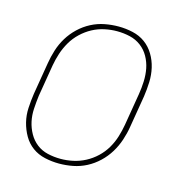

<svg xmlns="http://www.w3.org/2000/svg" viewBox="-85 -608 671 696"><g transform="rotate(15 250.0 -260.0)"><path d="M196 8Q169 8 142.5 2Q116 -4 95.5 -19Q75 -34 62 -56.5Q49 -79 42.5 -105Q36 -131 37.5 -158.5Q39 -186 43 -213L63 -333Q67 -358 75 -383.5Q83 -409 97 -432Q111 -455 131 -474Q151 -493 175 -505.5Q199 -518 225 -523Q251 -528 277 -528Q304 -528 330.5 -522Q357 -516 377.5 -501Q398 -486 411.5 -463.5Q425 -441 431 -415Q437 -389 436 -361.5Q435 -334 431 -307L411 -187Q407 -162 398.5 -136.5Q390 -111 376 -88Q362 -65 342 -46Q322 -27 298 -14.5Q274 -2 248 3Q222 8 196 8ZM197 -10Q220 -10 243.5 -15Q267 -20 289 -31.5Q311 -43 329.5 -60.5Q348 -78 360.5 -99.5Q373 -121 380 -144Q387 -167 391 -190L411 -310Q415 -334 416 -359Q417 -384 412.5 -407Q408 -430 396.5 -450.5Q385 -471 366.5 -485Q348 -499 324.5 -504.5Q301 -510 276 -510Q253 -510 229.5 -505Q206 -500 184.5 -488.5Q163 -477 144.5 -459.5Q126 -442 113.5 -420.5Q101 -399 93.5 -376Q86 -353 82 -330L62 -210Q59 -186 57.5 -161Q56 -136 61 -113Q66 -90 77.5 -69.5Q89 -49 107 -35Q125 -21 148.5 -15.5Q172 -10 197 -10Z"/></g></svg>

Font: Iosevka Curly Thin
Style: Italic
Weight: 100
Italic angle: -9°
Monospace: yes
Designer: Belleve Invis
Foundry: Belleve Invis
Version: Version 22.1.2; ttfautohint (v1.8.4)